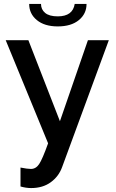

<svg xmlns="http://www.w3.org/2000/svg" viewBox="-20 -727 587 974"><path d="M273 -593Q206 -593 167 -625Q128 -657 128 -707H188Q188 -679 209 -661.5Q230 -644 273 -644Q349 -644 359 -707H419Q419 -657 380 -625Q341 -593 273 -593ZM84 123Q119 130 137 130Q162 130 178.5 105.5Q195 81 224 0L9 -523H124L284 -112L426 -523H532L295 121Q278 168 237.5 197.5Q197 227 138 227Q112 227 84 219Z"/></svg>

Font: Raleway-v4020 SemiBold
Style: Regular
Weight: 600
Designer: Matt McInerney, Pablo Impallari, Rodrigo Fuenzalida
Foundry: Matt McInerney, Pablo Impallari, Rodrigo Fuenzalida
Version: Version 4.020;PS 004.020;hotconv 1.0.88;makeotf.lib2.5.64775